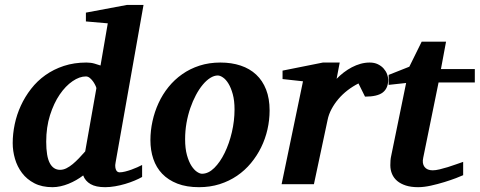

<svg xmlns="http://www.w3.org/2000/svg" viewBox="-20 -757 1971 789"><path d="M376 -394Q376.5 -396 373 -403.8Q369.6 -411.6 363.8 -420.4Q357.9 -429.2 349.9 -436Q341.8 -442.9 333 -442.9Q306.6 -442.9 278.1 -423.3Q249.5 -403.8 225.3 -368.4Q201.2 -333 185.5 -283.7Q169.9 -234.4 169.9 -174.8Q169.9 -114.3 184.6 -86.7Q199.2 -59.1 227.1 -59.1Q239.7 -59.1 252.7 -65.4Q265.6 -71.8 278.6 -82.5Q291.5 -93.3 304.4 -106.7Q317.4 -120.1 330.1 -134.8ZM455.1 -89.8Q452.6 -77.6 453.9 -69.6Q455.1 -61.5 457.8 -56.9Q460.4 -52.2 464.4 -50.5Q468.3 -48.8 471.2 -48.8Q481.4 -48.8 494.1 -52Q506.8 -55.2 519.8 -59.8Q532.7 -64.5 544.2 -69.6Q555.7 -74.7 564 -79.1V-29.8Q551.3 -22.5 533.2 -14.9Q515.1 -7.3 494.6 -1.2Q474.1 4.9 452.9 8.5Q431.6 12.2 412.1 12.2Q374 12.2 352.1 -0.5Q330.1 -13.2 321.8 -36.1Q308.6 -25.9 293.2 -17.1Q277.8 -8.3 261.5 -1.7Q245.1 4.9 228.5 8.5Q211.9 12.2 195.8 12.2Q152.3 12.2 121.3 -3.9Q90.3 -20 70.6 -46.1Q50.8 -72.3 41.5 -104.5Q32.2 -136.7 32.2 -168.9Q32.2 -207 40.5 -246.6Q48.8 -286.1 65.7 -322.8Q82.5 -359.4 107.7 -391.8Q132.8 -424.3 166.5 -448.2Q200.2 -472.2 242.4 -486.1Q284.7 -500 335 -500Q353.5 -500 368.4 -495.6Q383.3 -491.2 393.1 -487.8L422.9 -661.1L333 -668.9V-705.1L502 -736.8H569.8Z M943.8 -307.1Q943.8 -343.8 936.5 -370.1Q929.2 -396.5 918.7 -413.6Q908.2 -430.7 896.2 -438.7Q884.3 -446.8 875 -446.8Q859.9 -446.8 844 -436.8Q828.1 -426.8 813.2 -408.9Q798.3 -391.1 785.2 -366.5Q772 -341.8 762 -312.7Q752 -283.7 746.3 -251.2Q740.7 -218.8 740.7 -185.1Q740.7 -146.5 748.3 -119.4Q755.9 -92.3 766.8 -75.4Q777.8 -58.6 789.6 -50.8Q801.3 -43 810.1 -43Q836.4 -43 860.6 -66.9Q884.8 -90.8 903.3 -128.9Q921.9 -167 932.9 -213.9Q943.8 -260.7 943.8 -307.1ZM1087.9 -303.2Q1087.9 -263.7 1079.1 -225.1Q1070.3 -186.5 1053.2 -151.6Q1036.1 -116.7 1011.2 -86.7Q986.3 -56.6 954.1 -34.7Q921.9 -12.7 882.6 -0.2Q843.3 12.2 797.9 12.2Q746.6 12.2 709 -2.4Q671.4 -17.1 646.7 -42.7Q622.1 -68.4 610.1 -103.8Q598.1 -139.2 598.1 -181.2Q598.1 -220.2 606.7 -259Q615.2 -297.9 631.6 -333.5Q647.9 -369.1 672.4 -399.4Q696.8 -429.7 728.8 -452.1Q760.7 -474.6 800 -487.3Q839.4 -500 885.7 -500Q931.6 -500 969 -487.5Q1006.3 -475.1 1032.7 -450.4Q1059.1 -425.8 1073.5 -388.9Q1087.9 -352.1 1087.9 -303.2Z M1575.2 -429.2Q1575.2 -394.5 1553.2 -377.2Q1531.2 -359.9 1480 -359.9L1453.1 -414.1Q1429.7 -402.3 1408.4 -386Q1387.2 -369.6 1370.6 -350.1Q1354 -330.6 1342.3 -308.6Q1330.6 -286.6 1326.2 -264.2L1270 0H1137.2L1225.1 -422.9L1141.1 -432.1V-466.8L1307.1 -500H1376L1363.3 -433.1Q1376.5 -446.8 1392.3 -459Q1408.2 -471.2 1425.8 -480.5Q1443.4 -489.7 1461.9 -494.9Q1480.5 -500 1499 -500Q1518.6 -500 1533 -492.9Q1547.4 -485.8 1556.6 -475.3Q1565.9 -464.8 1570.6 -452.4Q1575.2 -439.9 1575.2 -429.2Z M1782.2 -418 1719.2 -108.9Q1713.9 -85.4 1724.4 -71.3Q1734.9 -57.1 1758.3 -57.1Q1770 -57.1 1786.4 -61Q1802.7 -64.9 1820.3 -70.3Q1837.9 -75.7 1854.5 -81.8Q1871.1 -87.9 1883.3 -91.8V-37.1Q1875 -33.2 1854 -25.1Q1833 -17.1 1806.2 -8.8Q1779.3 -0.5 1750.5 5.9Q1721.7 12.2 1698.2 12.2Q1669.4 12.2 1647.9 5.4Q1626.5 -1.5 1612.3 -13.4Q1598.1 -25.4 1591.1 -42Q1584 -58.6 1584 -78.1Q1584 -87.9 1584.7 -97.7Q1585.4 -107.4 1587.9 -118.2L1648.9 -416L1577.1 -408.2V-449.2L1662.1 -482.9L1712.9 -585.9H1813L1792 -473.1H1931.2V-418Z"/></svg>

Font: Charis SIL Phon
Style: Bold Italic
Weight: 700
Italic angle: -11°
Foundry: SIL International
Version: Version 5.000